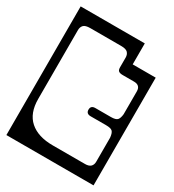

<svg xmlns="http://www.w3.org/2000/svg" viewBox="-175 -697 735 809"><g transform="rotate(30 192.0 -293.0)"><path d="M292 -504H404V20H-20V-606H292ZM226 -246Q226 -266 248 -266H323Q347 -266 354.5 -274.5Q362 -283 364 -303V-414Q364 -444 333 -444H278Q264.5 -444 258.2 -448.8Q252 -453.5 252 -467V-514Q252 -528.5 243.5 -537.8Q235 -547 211 -547H61Q37 -547 28.5 -537.8Q20 -528.5 20 -514V-179Q20 -109.5 59.5 -74.8Q99 -40 171 -40H328Q364 -40 364 -73V-189Q362 -210 354.5 -218Q347 -226 323 -226H248Q226 -226 226 -246Z"/></g></svg>

Font: Honk Rounded
Style: Regular
Weight: 400
Designer: Noopur Datye & Yesha Goshar
Foundry: Ek Type
Version: Version 1.000